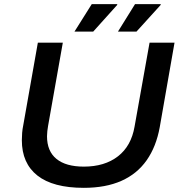

<svg xmlns="http://www.w3.org/2000/svg" viewBox="-20 -891 871 923"><path d="M383 12Q235 12 160 -47Q85 -106 85 -217Q85 -234 86.5 -252.5Q88 -271 92 -290L162 -686H282L211 -285Q209 -274 207.5 -260.5Q206 -247 206 -236Q206 -164 251.5 -127Q297 -90 383 -90Q483 -90 547 -139.5Q611 -189 627 -283L699 -686H819L748 -280Q731 -186 685 -120.5Q639 -55 563.5 -21.5Q488 12 383 12ZM547 -739 629 -871H752L753 -868L636 -739ZM338 -739 421 -871H543L544 -868L428 -739Z"/></svg>

Font: Archivo SemiExpanded Medium
Style: Italic
Weight: 500
Width: 6
Italic angle: -10°
Designer: Hector Gatti
Foundry: Omnibus-Type
Version: Version 2.001